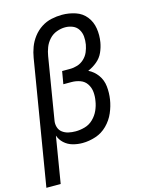

<svg xmlns="http://www.w3.org/2000/svg" viewBox="-147 -827 860 1116"><g transform="rotate(-15 283.0 -269.0)"><path d="M-10 205H76L122 -74Q131 -47 152.5 -27.5Q174 -8 202.5 0Q231 8 261 8Q300 8 340 -5Q380 -18 410.5 -48.5Q441 -79 457.5 -117.5Q474 -156 480 -195Q486 -234 482 -273Q478 -312 456 -342.5Q434 -373 401 -389Q430 -401 455.5 -422Q481 -443 494 -472Q507 -501 512 -531Q519 -573 512.5 -614Q506 -655 481.5 -686Q457 -717 418 -730Q379 -743 337 -743Q306 -743 273.5 -736Q241 -729 212.5 -710.5Q184 -692 163 -664.5Q142 -637 130.5 -606Q119 -575 114 -544ZM240 -68Q218 -68 197.5 -72.5Q177 -77 161 -89Q145 -101 139 -121Q133 -141 137 -162L198 -532Q202 -557 211.5 -582Q221 -607 240 -628Q259 -649 285 -658.5Q311 -668 336 -668Q360 -668 381.5 -659Q403 -650 415 -630.5Q427 -611 429 -587.5Q431 -564 427 -540Q423 -518 414 -496.5Q405 -475 387 -458Q369 -441 346.5 -434Q324 -427 302 -427H254L241 -351H290Q317 -351 342 -342Q367 -333 381.5 -311Q396 -289 398.5 -262Q401 -235 396 -208Q392 -181 380 -154Q368 -127 346 -105.5Q324 -84 295.5 -76Q267 -68 240 -68Z"/></g></svg>

Font: Iosevka Sparkle
Style: Italic
Weight: 400
Italic angle: -9°
Designer: Belleve Invis
Foundry: Belleve Invis
Version: Version 4.5.0; ttfautohint (v1.8.3)